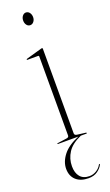

<svg xmlns="http://www.w3.org/2000/svg" viewBox="-157 -639 497 864"><g transform="rotate(-20 92.0 -207.0)"><path d="M95.5 -545Q85 -545 78.5 -553.8Q72 -562.5 72 -575Q72 -588 79 -596.8Q86 -605.5 95.5 -605.5Q106 -605.5 112.8 -596.5Q119.5 -587.5 119.5 -575Q119.5 -562.5 112.5 -553.8Q105.5 -545 95.5 -545ZM112 -426V-21Q112 -11.5 124 -10L164 -5Q168 -5 168 -2Q168 0 165 0H138.5Q93 20 73.5 50Q54 80 54 116Q54 148 69.2 166.2Q84.5 184.5 114 184.5Q132 184.5 147.8 174.5Q163.5 164.5 170.5 150.5Q172 147.5 174 148Q176.5 149 174.5 152.5Q168 166.5 150.8 179.2Q133.5 192 107 192Q69 192 47.2 172.2Q25.5 152.5 25.5 118Q25.5 84.5 50.2 52.8Q75 21 127 0H29Q27 0 27 -2Q27 -3.5 30 -4L73 -10Q85 -11.5 85 -20V-399Q85 -403 81 -403H29Q27 -403 27 -405Q27 -406.5 30 -408L104 -429Q107 -430 109 -430Q112 -430 112 -426Z"/></g></svg>

Font: Fraunces 144pt S000 Thin
Style: Regular
Weight: 100
Version: Version 1.000; ttfautohint (v1.8.3)